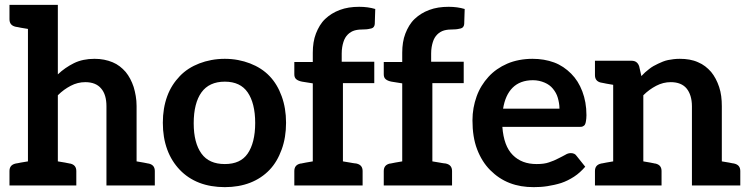

<svg xmlns="http://www.w3.org/2000/svg" viewBox="-20 -763 3084 790"><path d="M592 -90C591 -90 589 -90 586 -91C583 -92 578 -93 571 -94C564 -95 554 -97 542 -99V-327C542 -356 537 -381 530 -405C522 -429 511 -450 497 -467C482 -484 465 -498 443 -507C421 -516 397 -521 369 -521C337 -521 308 -515 284 -503C260 -491 238 -476 218 -457V-743H95H19V-684C19 -667 27 -657 44 -653C45 -653 47 -652 50 -652C53 -652 58 -650 65 -649C72 -648 83 -646 95 -644V-99C83 -97 72 -95 65 -94C58 -93 53 -91 50 -91C47 -91 45 -90 44 -90C27 -86 19 -76 19 -59V0H95H218H294V-59C294 -76 286 -86 269 -90C268 -90 266 -90 263 -91C260 -91 255 -93 248 -94C241 -95 230 -97 218 -99V-371C235 -388 252 -400 271 -410C290 -420 310 -425 331 -425C360 -425 382 -416 396 -399C411 -382 418 -357 418 -326V0H542H617V-59C617 -76 609 -86 592 -90Z M905 -521C867 -521 831 -514 800 -502C769 -490 742 -473 720 -450C698 -427 680 -400 668 -367C656 -334 650 -298 650 -258C650 -217 656 -181 668 -148C680 -115 698 -87 720 -64C742 -41 769 -23 800 -11C831 1 867 7 905 7C943 7 978 1 1009 -11C1040 -23 1067 -41 1089 -64C1111 -87 1127 -115 1139 -148C1151 -181 1157 -217 1157 -258C1157 -298 1151 -334 1139 -367C1127 -400 1111 -427 1089 -450C1067 -473 1040 -490 1009 -502C978 -514 943 -521 905 -521ZM905 -88C862 -88 830 -102 809 -131C788 -160 777 -201 777 -256C777 -311 788 -354 809 -383C830 -412 862 -427 905 -427C948 -427 979 -412 999 -383C1019 -354 1030 -312 1030 -257C1030 -202 1019 -160 999 -131C979 -102 948 -88 905 -88Z M1393 -590C1397 -603 1403 -613 1411 -621C1419 -629 1429 -635 1440 -638C1451 -641 1464 -642 1479 -642C1490 -642 1500 -644 1508 -646C1516 -648 1521 -654 1522 -664L1524 -726C1504 -732 1482 -735 1458 -735C1428 -735 1402 -731 1378 -722C1354 -713 1335 -701 1318 -685C1301 -669 1289 -648 1280 -625C1271 -602 1267 -575 1267 -546V-508H1191V-458C1191 -449 1193 -442 1199 -437C1205 -432 1213 -429 1223 -427L1267 -420V-99C1255 -97 1245 -95 1238 -94C1231 -93 1226 -92 1223 -91C1220 -90 1217 -90 1216 -90C1199 -86 1191 -76 1191 -59V0H1267H1390H1391H1472V-59C1472 -76 1464 -86 1447 -90C1446 -90 1443 -91 1439 -91C1435 -91 1429 -93 1421 -94C1413 -95 1403 -97 1391 -99V-421H1520V-509H1386V-543C1386 -562 1389 -577 1393 -590Z M1761 -590C1765 -603 1771 -613 1779 -621C1787 -629 1797 -635 1808 -638C1819 -641 1832 -642 1847 -642C1858 -642 1868 -644 1876 -646C1884 -648 1889 -654 1890 -664L1892 -726C1872 -732 1850 -735 1826 -735C1796 -735 1770 -731 1746 -722C1722 -713 1703 -701 1686 -685C1669 -669 1657 -648 1648 -625C1639 -602 1635 -575 1635 -546V-508H1559V-458C1559 -449 1561 -442 1567 -437C1573 -432 1581 -429 1591 -427L1635 -420V-99C1623 -97 1613 -95 1606 -94C1599 -93 1594 -92 1591 -91C1588 -90 1585 -90 1584 -90C1567 -86 1559 -76 1559 -59V0H1635H1758H1759H1840V-59C1840 -76 1832 -86 1815 -90C1814 -90 1811 -91 1807 -91C1803 -91 1797 -93 1789 -94C1781 -95 1771 -97 1759 -99V-421H1888V-509H1754V-543C1754 -562 1757 -577 1761 -590Z M2171 -521C2133 -521 2097 -514 2067 -501C2037 -488 2011 -470 1990 -447C1969 -424 1952 -397 1941 -366C1930 -335 1924 -303 1924 -268C1924 -223 1930 -183 1943 -149C1956 -115 1974 -86 1997 -63C2020 -40 2046 -22 2077 -10C2108 2 2140 7 2176 7C2194 7 2213 6 2232 3C2251 0 2270 -4 2289 -10C2307 -16 2325 -25 2342 -36C2359 -47 2374 -61 2388 -77L2352 -122C2349 -126 2347 -128 2343 -130C2339 -132 2334 -133 2329 -133C2321 -133 2314 -131 2306 -126C2298 -121 2288 -117 2277 -111C2266 -105 2254 -100 2239 -95C2225 -90 2208 -88 2188 -88C2147 -88 2115 -100 2090 -125C2065 -150 2051 -188 2047 -241H2364C2370 -241 2374 -241 2378 -243C2382 -245 2385 -247 2387 -251C2389 -254 2390 -259 2391 -265C2392 -271 2393 -280 2393 -289C2393 -326 2387 -358 2376 -387C2365 -416 2350 -440 2330 -460C2310 -480 2287 -496 2260 -506C2233 -516 2203 -521 2171 -521ZM2173 -433C2191 -433 2207 -429 2221 -423C2235 -417 2246 -409 2255 -398C2264 -387 2271 -375 2275 -361C2279 -347 2282 -332 2282 -316H2050C2056 -353 2069 -382 2089 -402C2109 -422 2137 -433 2173 -433Z M3001 -90C3000 -90 2998 -91 2995 -91C2992 -91 2987 -93 2980 -94C2973 -95 2962 -97 2950 -99V-326C2950 -355 2947 -381 2939 -405C2931 -429 2920 -450 2906 -467C2891 -484 2874 -498 2852 -507C2830 -517 2805 -521 2777 -521C2760 -521 2744 -519 2729 -516C2714 -513 2701 -507 2688 -501C2675 -495 2662 -488 2651 -479C2639 -470 2629 -461 2619 -450L2610 -490C2605 -505 2595 -513 2579 -513H2503H2428V-454C2428 -437 2436 -427 2453 -423C2454 -423 2456 -423 2459 -422C2462 -422 2467 -420 2474 -419C2481 -418 2491 -416 2503 -414V-99C2491 -97 2481 -95 2474 -94C2467 -93 2462 -92 2459 -91C2456 -91 2454 -90 2453 -90C2436 -86 2428 -76 2428 -59V0H2503H2627H2702V-59C2702 -76 2694 -86 2677 -90C2676 -90 2674 -90 2671 -91C2668 -92 2663 -93 2656 -94C2649 -95 2639 -97 2627 -99V-371C2644 -388 2661 -400 2680 -410C2699 -420 2719 -425 2740 -425C2769 -425 2791 -416 2805 -399C2819 -382 2827 -357 2827 -326V0H2950H3026V-59C3026 -76 3018 -86 3001 -90Z"/></svg>

Font: SVN-Aleo
Style: Bold
Weight: 700
Designer: Alessio Laiso
Version: Version 1.2.2